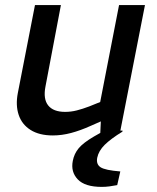

<svg xmlns="http://www.w3.org/2000/svg" viewBox="-20 -523 615 752"><path d="M187.1 7.5Q133.8 7.5 99.8 -14Q65.8 -35.4 53.2 -73Q40.6 -110.6 49.8 -158.5L117 -503.2H218.6L158 -183.6Q148.7 -135.1 168.8 -110Q189 -84.8 235 -84.8Q258.4 -84.8 281 -90.6Q303.7 -96.4 329.8 -106.3L372.4 -123.5L446.3 -503.2H547.8L449.2 0H372.7L376.3 -78.4L394 -55.9L335.6 -30.2Q294.2 -11.6 258.1 -2.1Q222 7.5 187.1 7.5ZM378.4 209Q312.7 209 284.6 179.6Q256.6 150.2 265.1 107.1Q270.4 79 288.3 57.5Q306.2 36 348.1 11.6L389.4 -11.8L460.1 -11.5L459.4 -7.3Q414.3 20.4 390.2 44.1Q366.2 67.8 360.7 95.2Q356.1 120.6 374.1 132.2Q392.1 143.8 451.2 148.5L439.1 202Q423.9 205 408.8 207Q393.6 209 378.4 209Z"/></svg>

Font: REM Medium
Style: Italic
Weight: 500
Italic angle: -11°
Designer: Octavio Pardo
Foundry: Ashler Design
Version: Version 1.005;gftools[0.9.28]